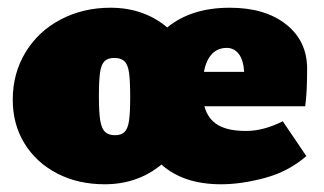

<svg xmlns="http://www.w3.org/2000/svg" viewBox="-20 -466 838 497"><path d="M712 -152 773 -62Q727 -22 666 -5.5Q605 11 552 11Q455 11 398 -40Q336 11 251 11Q182 11 128 -17Q74 -45 43.5 -94.5Q13 -144 13 -208Q13 -276 46 -330.5Q79 -385 137 -415.5Q195 -446 266 -446Q352 -446 413 -395Q475 -446 575 -446Q666 -446 720.5 -403Q775 -360 775 -288Q775 -225 770 -191H509Q518 -158 544 -142.5Q570 -127 617 -127Q662 -127 712 -152ZM508 -280H612Q610 -311 598 -326.5Q586 -342 567 -342Q543 -342 528 -325.5Q513 -309 508 -280ZM317 -215Q317 -257 314 -278Q311 -299 302 -307.5Q293 -316 276 -316Q259 -316 250.5 -307.5Q242 -299 239 -278.5Q236 -258 236 -217Q236 -175 239.5 -154Q243 -133 252 -124.5Q261 -116 278 -116Q294 -116 302.5 -124.5Q311 -133 314 -153.5Q317 -174 317 -215Z"/></svg>

Font: Ysabeau Black
Style: Regular
Weight: 900
Designer: Christian Thalmann (Catharsis Fonts)
Version: Version 0.003